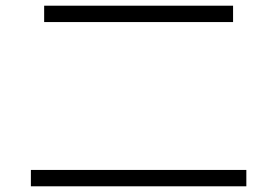

<svg xmlns="http://www.w3.org/2000/svg" viewBox="-20 -693 978 677"><path d="M88.9 -93.8H848.6V-36.1H88.9ZM135.7 -672.9H801.8V-615.2H135.7Z"/></svg>

Font: Pretendard JP Light
Style: Regular
Weight: 300
Designer: Base glyphs from Inter by Rasmus Andersson; Hangeul glyphs from Noto Sans CJK(Source Han Sans) by Jang Soo-young and Kan
Foundry: Kil Hyung-jin
Version: Version 1.309